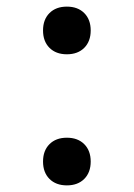

<svg xmlns="http://www.w3.org/2000/svg" viewBox="-20 -550 404 580"><path d="M182 -386Q149 -386 129.5 -405.5Q110 -425 110 -458Q110 -491 129.5 -510.5Q149 -530 182 -530Q215 -530 234.5 -510.5Q254 -491 254 -458Q254 -425 234.5 -405.5Q215 -386 182 -386ZM182 10Q149 10 129.5 -9.5Q110 -29 110 -62Q110 -95 129.5 -114.5Q149 -134 182 -134Q215 -134 234.5 -114.5Q254 -95 254 -62Q254 -29 234.5 -9.5Q215 10 182 10Z"/></svg>

Font: M PLUS 2 Medium
Style: Regular
Weight: 500
Designer: Coji Morishita
Foundry: UNDERFOREST DESIGN
Version: Version 1.001